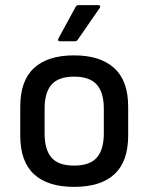

<svg xmlns="http://www.w3.org/2000/svg" viewBox="-20 -717 578 749"><path d="M269 12Q166 12 112.5 -37.5Q59 -87 59 -188V-301Q59 -402 112.5 -451.5Q166 -501 269 -501Q371 -501 425.5 -451.5Q480 -402 480 -301V-188Q480 -87 426.5 -37.5Q373 12 269 12ZM269 -71Q330 -71 357.5 -102Q385 -133 385 -197V-293Q385 -356 357.5 -387Q330 -418 269 -418Q208 -418 181 -387Q154 -356 154 -293V-197Q154 -133 181 -102Q208 -71 269 -71ZM214 -556Q203 -556 208 -567L275 -690Q278 -697 287 -697H363Q369 -697 370.5 -693.5Q372 -690 369 -686L284 -563Q280 -556 272 -556Z"/></svg>

Font: Sofia Sans Medium
Style: Regular
Weight: 500
Designer: Botio Nikoltchev, Ani Petrova
Foundry: lettersoup
Version: Version 4.101; ttfautohint (v1.8.4.7-5d5b)